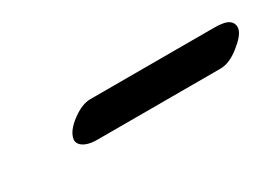

<svg xmlns="http://www.w3.org/2000/svg" viewBox="-16 -415 425 303"><g transform="rotate(-30 196.0 -263.5)"><path d="M335.4 -232.9H111.3Q99.6 -232.9 91.8 -235.8Q84 -238.8 80.8 -243.7Q77.6 -248.5 79.1 -253.9Q82 -267.1 100.1 -280.5Q118.2 -293.9 133.3 -293.9H359.4Q378.9 -293.9 386 -288.1Q393.1 -282.2 391.1 -272.9Q388.7 -262.2 370.1 -247.6Q351.6 -232.9 335.4 -232.9Z"/></g></svg>

Font: Linux Libertine Slanted
Style: Semibold Slanted
Weight: 600
Designer: Philipp H. Poll
Foundry: Philipp H. Poll
Version: Version 5.1.1